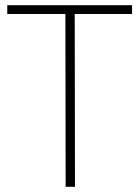

<svg xmlns="http://www.w3.org/2000/svg" viewBox="-20 -720 540 740"><path d="M8 -700H489V-666H268L269 0H233L232 -666H8Z"/></svg>

Font: Panefresco 1wt
Style: Regular
Weight: 250
Version: Version 1.000